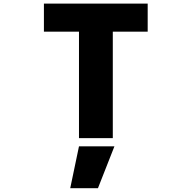

<svg xmlns="http://www.w3.org/2000/svg" viewBox="-20 -752 1040 1048"><path d="M411.1 46.9H604.5L514.6 275.4H363.3ZM786.1 -732.4V-579.1H595.7V2H411.1V-579.1H219.7V-732.4Z"/></svg>

Font: Gen Shin Gothic Monospace Heavy
Style: Bold
Weight: 800
Designer: [Source Han Sans]
Ryoko NISHIZUKA  (kana & ideographs); Paul D. Hunt (Latin, Greek & Cyrillic); Wenlong ZHANG  (bopomofo
Version: Version 1.002.20150607